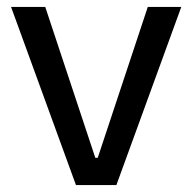

<svg xmlns="http://www.w3.org/2000/svg" viewBox="-20 -536 557 556"><path d="M200 0 12 -516H111L256 -79H263L408 -516H505L317 0Z"/></svg>

Font: Bricolage Grotesque 72pt
Style: Regular
Weight: 400
Version: Version 1.001;gftools[0.9.33.dev8+g029e19f]